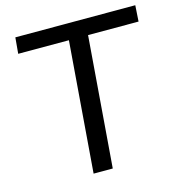

<svg xmlns="http://www.w3.org/2000/svg" viewBox="-106 -806 843 900"><g transform="rotate(-15 315.5 -356.0)"><path d="M238 0 288 -634H42L49 -712H631L626 -634H381L331 0Z"/></g></svg>

Font: Muli Medium
Style: Italic
Weight: 500
Italic angle: -4.541°
Designer: Vernon Adams
Foundry: Vernon Adams
Version: Version 2.100; ttfautohint (v1.8.1.43-b0c9)